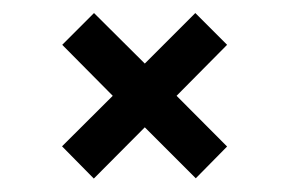

<svg xmlns="http://www.w3.org/2000/svg" viewBox="-20 -361 437 290"><path d="M275.7 -91.7 198.7 -168.7 121.7 -91.3 73.7 -140 150.3 -216.3 74 -293.3 122 -341.3 198.7 -265 275 -341.3 323 -293.3 246.7 -216.3 323 -139.7Z"/></svg>

Font: Darker Grotesque Light
Style: Regular
Weight: 300
Designer: Gabriel Lam
Foundry: TypeRant
Version: Version 1.000;gftools[0.9.28]